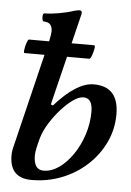

<svg xmlns="http://www.w3.org/2000/svg" viewBox="-53 -765 558 818"><g transform="rotate(5 226.0 -356.0)"><path d="M113 13Q19 13 19 -84Q19 -104 25 -125L137 -586Q140 -601 141.5 -610Q143 -619 143 -625Q143 -664 107 -664Q102 -664 100 -673Q98 -682 99.5 -690.5Q101 -699 107 -699Q133 -699 167.5 -705Q202 -711 232 -721Q248 -725 253 -725Q264 -725 264 -716Q264 -706 262 -703L167 -315L176 -311Q269 -416 342 -416Q449 -416 449 -297Q449 -233 422.5 -177Q396 -121 349.5 -78Q303 -35 242 -11Q181 13 113 13ZM160 -31Q194 -31 226 -53.5Q258 -76 284.5 -114.5Q311 -153 326.5 -201Q342 -249 342 -299Q342 -357 303 -357Q284 -357 259 -339.5Q234 -322 208.5 -293.5Q183 -265 162.5 -232Q142 -199 133 -168Q126 -143 122 -123.5Q118 -104 118 -93Q118 -31 160 -31ZM36 -523Q32 -523 34 -538Q36 -553 41 -567.5Q46 -582 50 -582H329Q334 -582 331.5 -567.5Q329 -553 323.5 -538Q318 -523 313 -523Z"/></g></svg>

Font: Junicode SmExp
Style: Bold Italic
Weight: 700
Width: 6
Italic angle: -11°
Designer: Peter S. Baker
Version: Version 2.205; ttfautohint (v1.8.4)